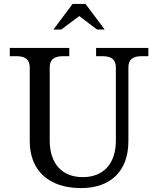

<svg xmlns="http://www.w3.org/2000/svg" viewBox="-20 -945 808 981"><path d="M394 16C547 16 636 -73 636 -223V-600C636 -640 657 -658 705 -658H738V-700H471V-658H503C551 -658 572 -640 572 -600V-227C572 -109 509 -40 403 -40C297 -40 234 -109 234 -227V-600C234 -640 255 -658 303 -658H334V-700H30V-658H63C111 -658 132 -640 132 -600V-223C132 -73 230 16 394 16ZM253 -794H293L385 -863L476 -794H515L417 -925H351Z"/></svg>

Font: LT Superior Serif Medium
Style: Regular
Weight: 500
Designer: Daniel Lyons
Foundry: LyonsType
Version: Version 2.120;FEAKit 1.0